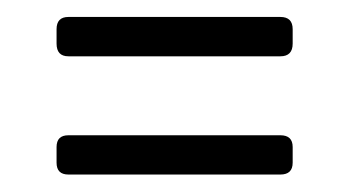

<svg xmlns="http://www.w3.org/2000/svg" viewBox="-20 -338 403 222"><path d="M304.2 -272.9H59.1Q45.4 -272.9 45.4 -287.6V-304.2Q45.4 -318.4 59.1 -318.4H304.2Q318.4 -318.4 318.4 -304.2V-287.6Q318.4 -272.9 304.2 -272.9ZM304.2 -136.2H59.1Q45.4 -136.2 45.4 -149.9V-168Q45.4 -181.6 59.1 -181.6H304.2Q318.4 -181.6 318.4 -168V-149.9Q318.4 -136.2 304.2 -136.2Z"/></svg>

Font: GOSTRUS
Style: type A
Weight: 200
Designer: Юрий и Татьяна Кривогуз
Version: Version 01.0